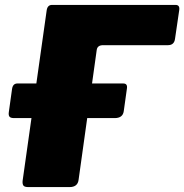

<svg xmlns="http://www.w3.org/2000/svg" viewBox="-20 -762 750 782"><path d="M170 -719Q173 -742 192 -742H695Q713 -742 710 -721L693 -605Q690 -578 664 -578H400Q377 -578 374 -559L300 -29Q296 0 263 0H96Q80 0 75.5 -6Q71 -12 72 -25ZM497 -402 484 -309Q480 -281 447 -281H38Q23 -281 18.5 -287Q14 -293 16 -306L29 -399Q32 -422 51 -422H482Q500 -422 497 -402Z"/></svg>

Font: Libre Franklin Black
Style: Italic
Weight: 900
Italic angle: -8°
Designer: Pablo Impallari, Rodrigo Fuenzalida, Nhung Nguyen
Foundry: Impallari Type
Version: Version 3.000